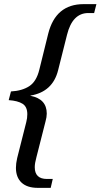

<svg xmlns="http://www.w3.org/2000/svg" viewBox="-20 -780 486 928"><path d="M22 -296 33 -338Q87 -341 121.5 -363.5Q156 -386 170 -443L213 -617Q249 -760 384 -760H446L435 -717H407Q330 -717 304 -612L261 -441Q235 -336 127 -318V-317Q206 -302 206 -231Q206 -214 200 -193L156 -20Q148 9 148 28Q148 85 207 85H235L225 128H163Q111 128 84 102.5Q57 77 57 31Q57 10 63 -16L107 -190Q112 -209 112 -228Q112 -264 89 -278.5Q66 -293 22 -296Z"/></svg>

Font: Volkhov
Style: Italic
Weight: 400
Italic angle: -12°
Designer: Cyreal (www.cyreal.org)
Foundry: Cyreal (www.cyreal.org)
Version: Version 1.010